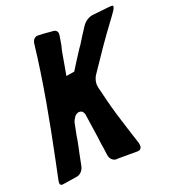

<svg xmlns="http://www.w3.org/2000/svg" viewBox="-134 -838 826 932"><g transform="rotate(-20 278.5 -372.0)"><path d="M105 -17C125 -19 142 -37 146 -60C150 -78 153 -97 157 -115C163 -144 170 -173 174 -203C179 -227 183 -250 187 -268C189 -276 194 -286 202 -297C210 -305 218 -309 226 -309C238 -309 246 -302 250 -288L269 -160C270 -147 272 -134 274 -121C276 -110 278 -98 279 -87L282 -66C285 -45 299 -32 317 -31L326 -32H425C444 -32 448 -44 448 -54C448 -59 447 -64 446 -69L432 -112C427 -128 422 -143 417 -159C401 -209 385 -260 372 -312L354 -385C352 -393 351 -400 351 -405C351 -414 352 -433 366 -453C416 -528 467 -603 521 -675C529 -686 537 -696 544 -707C553 -719 557 -728 557 -734C557 -736 557 -739 546 -739C541 -739 537 -738 534 -738L450 -729C428 -727 405 -712 392 -691C375 -666 359 -640 343 -614L331 -597C309 -564 287 -528 270 -501L227 -494L249 -619C250 -621 251 -624 251 -627C253 -633 255 -641 257 -654L263 -690C263 -692 264 -695 264 -699C264 -709 257 -720 242 -721L228 -722C210 -724 192 -725 172 -726H162C148 -726 136 -714 134 -694C112 -503 76 -313 37 -125L17 -29C16 -23 16 -20 16 -19C16 -10 20 -6 27 -5L32 -6H35Z"/></g></svg>

Font: Bangerz
Style: Regular
Weight: 400
Designer: vernon adams
Foundry: Vernon Adams
Version: Version 2.10;December 28, 2023;FontCreator 13.0.0.2683 64-bi